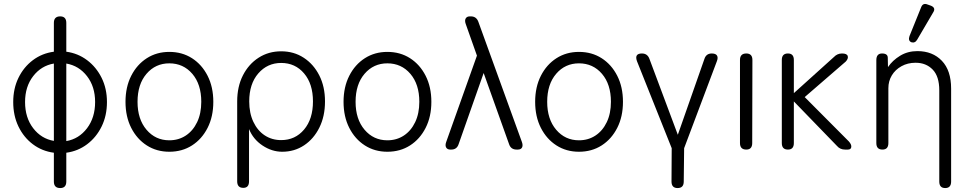

<svg xmlns="http://www.w3.org/2000/svg" viewBox="-20 -758 4915 973"><path d="M285 195Q253 195 253 162V16Q193 8 146.5 -27Q100 -62 73.5 -117Q47 -172 47 -241Q47 -309 73.5 -363.5Q100 -418 146.5 -453Q193 -488 253 -496V-642Q253 -675 285 -675Q316 -675 316 -642V-496Q375 -488 421.5 -453Q468 -418 495 -363.5Q522 -309 522 -241Q522 -172 495 -117Q468 -62 421.5 -27Q375 8 316 16V162Q316 195 285 195ZM316 -436V-43Q380 -54 421 -108Q462 -162 462 -241Q462 -319 421 -372Q380 -425 316 -436ZM253 -44V-436Q189 -425 148 -372Q107 -319 107 -241Q107 -162 148 -108.5Q189 -55 253 -44Z M838 11Q774 11 724 -21Q674 -53 645 -110Q616 -167 616 -242Q616 -317 645 -374Q674 -431 724 -463Q774 -495 838 -495Q903 -495 953 -463Q1003 -431 1032 -374Q1061 -317 1061 -242Q1061 -167 1032 -110Q1003 -53 953 -21Q903 11 838 11ZM838 -47Q885 -47 921.5 -71Q958 -95 979 -139Q1000 -183 1000 -242Q1000 -331 954.5 -384Q909 -437 838 -437Q768 -437 722.5 -384Q677 -331 677 -242Q677 -154 722.5 -100.5Q768 -47 838 -47Z M1213 194Q1182 194 1182 161V-244Q1182 -319 1211 -376Q1240 -433 1290.5 -465.5Q1341 -498 1405 -498Q1469 -498 1519 -465.5Q1569 -433 1598 -376Q1627 -319 1627 -244Q1627 -169 1598.5 -111.5Q1570 -54 1521 -21.5Q1472 11 1410 11Q1358 11 1310.5 -20.5Q1263 -52 1242 -104V161Q1242 194 1213 194ZM1405 -48Q1476 -48 1521 -101.5Q1566 -155 1566 -244Q1566 -333 1521 -386Q1476 -439 1405 -439Q1335 -439 1289 -386Q1243 -333 1243 -244Q1243 -185 1264 -140.5Q1285 -96 1321.5 -72Q1358 -48 1405 -48Z M1943 11Q1879 11 1829 -21Q1779 -53 1750 -110Q1721 -167 1721 -242Q1721 -317 1750 -374Q1779 -431 1829 -463Q1879 -495 1943 -495Q2008 -495 2058 -463Q2108 -431 2137 -374Q2166 -317 2166 -242Q2166 -167 2137 -110Q2108 -53 2058 -21Q2008 11 1943 11ZM1943 -47Q1990 -47 2026.5 -71Q2063 -95 2084 -139Q2105 -183 2105 -242Q2105 -331 2059.5 -384Q2014 -437 1943 -437Q1873 -437 1827.5 -384Q1782 -331 1782 -242Q1782 -154 1827.5 -100.5Q1873 -47 1943 -47Z M2262 0Q2247 0 2241 -10.5Q2235 -21 2241 -38L2397 -476L2340 -637Q2334 -654 2340 -664.5Q2346 -675 2361 -675H2366Q2394 -675 2404 -648L2625 -38Q2631 -21 2625.5 -10.5Q2620 0 2604 0H2598Q2569 0 2560 -27L2431 -388L2304 -27Q2295 0 2267 0Z M2914 11Q2850 11 2800 -21Q2750 -53 2721 -110Q2692 -167 2692 -242Q2692 -317 2721 -374Q2750 -431 2800 -463Q2850 -495 2914 -495Q2979 -495 3029 -463Q3079 -431 3108 -374Q3137 -317 3137 -242Q3137 -167 3108 -110Q3079 -53 3029 -21Q2979 11 2914 11ZM2914 -47Q2961 -47 2997.5 -71Q3034 -95 3055 -139Q3076 -183 3076 -242Q3076 -331 3030.5 -384Q2985 -437 2914 -437Q2844 -437 2798.5 -384Q2753 -331 2753 -242Q2753 -154 2798.5 -100.5Q2844 -47 2914 -47Z M3414 195Q3383 195 3383 162L3384 -7L3208 -448Q3194 -487 3233 -487Q3261 -487 3271 -460L3415 -75L3550 -460Q3559 -487 3587 -487Q3607 -487 3613.5 -476.5Q3620 -466 3613 -448L3447 -7L3445 162Q3445 195 3414 195Z M3762 0Q3730 0 3730 -33V-454Q3730 -487 3762 -487Q3793 -487 3793 -454L3792 -33Q3792 0 3762 0Z M3973 0Q3942 0 3942 -33V-454Q3942 -487 3973 -487Q4003 -487 4003 -454V-286L4206 -469Q4223 -487 4247 -487Q4272 -487 4276 -474Q4280 -461 4266 -446L4058 -266L4282 -41Q4296 -25 4294 -12.5Q4292 0 4277 0H4262Q4237 0 4221 -19L4003 -244V-33Q4003 0 3973 0Z M4452 0Q4421 0 4421 -33V-453Q4421 -487 4450 -487Q4479 -487 4479 -465L4480 -418Q4503 -452 4541.5 -475.5Q4580 -499 4629 -499Q4706 -499 4753 -450Q4800 -401 4800 -309V162Q4800 195 4770 195Q4740 195 4740 162V-300Q4740 -371 4706.5 -405.5Q4673 -440 4620 -440Q4580 -440 4548.5 -422.5Q4517 -405 4499.5 -376Q4482 -347 4482 -311V-33Q4482 0 4452 0ZM4628 -557Q4617 -538 4598 -544Q4581 -552 4589 -575L4648 -721Q4657 -745 4681 -735L4698 -729Q4724 -718 4709 -695Z"/></svg>

Font: Zen Maru Gothic
Style: Regular
Weight: 400
Designer: Yoshimichi Ohira
Foundry: Positype
Version: Version 1.002